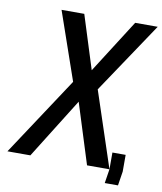

<svg xmlns="http://www.w3.org/2000/svg" viewBox="-90 -796 791 936"><g transform="rotate(10 306.0 -327.5)"><path d="M255 -389 138.5 -725H251L334.5 -460.5L503 -725H614.5L379.5 -374L503.5 0H392.5L298.5 -298.5L112 0H-1.5ZM569 -83V0L558 70H492.5L503.5 0V-83Z"/></g></svg>

Font: JuliaMono MediumItalic
Style: Regular
Weight: 500
Italic angle: -9°
Monospace: yes
Designer: cormullion
Foundry: corm
Version: Version 0.049; ttfautohint (v1.8.4)